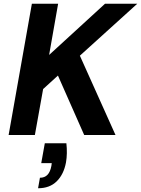

<svg xmlns="http://www.w3.org/2000/svg" viewBox="-20 -720 752 1024"><path d="M26 0 150 -700H290L242 -427L540 -700H712L406 -423L596 0H429L289 -317L210 -245L166 0ZM183 284 193 228Q218 228 233 212.5Q248 197 254 165L256 150H200L219 44H334Q337 71 336.5 97Q336 123 332 146Q320 210 282.5 247Q245 284 183 284Z"/></svg>

Font: DM Sans 11pt ExtraBold
Style: Italic
Weight: 800
Italic angle: -10°
Version: Version 4.004;gftools[0.9.30]